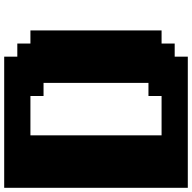

<svg xmlns="http://www.w3.org/2000/svg" viewBox="-20 -895 915 915"><g transform="rotate(-90 437.5 -437.5)"><path d="M0 0H625V-62.5H687.5V-125H750V-750H687.5V-812.5H625V-875H0ZM437.5 -125H250V-750H437.5V-687.5H500V-187.5H437.5Z"/></g></svg>

Font: Faithful 32x
Style: Bold
Weight: 400
Foundry: Faithful Resource Pack
Version: Version 1.0; January 27, 2023